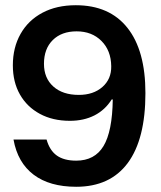

<svg xmlns="http://www.w3.org/2000/svg" viewBox="-20 -705 615 735"><path d="M271.7 10Q170 10 108.8 -36.2Q47.5 -82.5 31.7 -170.8H158.3Q170 -129.2 197.5 -109.6Q225 -90 271.7 -90Q342.5 -90 376.2 -145.8Q410 -201.7 411.7 -324.2H407.5Q382.5 -284.2 341.7 -263.3Q300.8 -242.5 247.5 -242.5Q181.7 -242.5 132.5 -269.2Q83.3 -295.8 56.3 -343.3Q29.2 -390.8 29.2 -455Q29.2 -523.3 58.8 -575.4Q88.3 -627.5 142.5 -656.2Q196.7 -685 270 -685Q399.2 -685 467.9 -598.3Q536.7 -511.7 536.7 -348.3Q536.7 -172.5 469.2 -81.2Q401.7 10 271.7 10ZM281.7 -341.7Q337.5 -341.7 372.1 -372.1Q406.7 -402.5 405.8 -451.7Q405 -511.7 368.3 -548.3Q331.7 -585 273.3 -585Q215.8 -585 182.1 -551.7Q148.3 -518.3 148.3 -460.8Q148.3 -405.8 184.2 -373.8Q220 -341.7 281.7 -341.7Z"/></svg>

Font: Funnel Display SemiBold
Style: Regular
Weight: 600
Designer: NORD ID, Kristian Moeller
Foundry: Dicotype
Version: Version 1.000